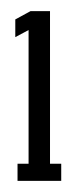

<svg xmlns="http://www.w3.org/2000/svg" viewBox="-20 -699 139 344"><path d="M11.4 -375V-405.7H31.2V-645.2L7.4 -632.5V-664.2L34.6 -679H69.6V-405.7H89.7V-375Z"/></svg>

Font: Anybody UltraCondensed Thin
Style: Regular
Weight: 100
Width: 1
Designer: Tyler Finck
Foundry: Etcetera Type Company
Version: Version 1.110